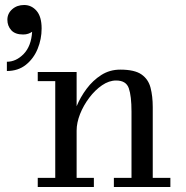

<svg xmlns="http://www.w3.org/2000/svg" viewBox="-20 -748 742 768"><path d="M131 -36.5H201V-423.5H131V-460H286.5V-323Q301.5 -359.5 326.5 -393Q351.5 -426.5 385.2 -448Q419 -469.5 461 -469.5Q518.5 -469.5 546 -450.2Q573.5 -431 582.2 -397Q591 -363 591 -319.5V-36.5H661.5V0H435.5V-36.5H506V-301Q506 -364 495.2 -395Q484.5 -426 444.5 -426Q416 -426 388 -406.8Q360 -387.5 337 -357Q314 -326.5 300.2 -291.8Q286.5 -257 286.5 -225.5V-36.5H355.5V0H131ZM9.5 -669Q9.5 -694 28.8 -711Q48 -728 76.5 -728Q106 -728 126.2 -704.8Q146.5 -681.5 146.5 -634Q146.5 -591.5 130.5 -552.5Q114.5 -513.5 83.5 -488.8Q52.5 -464 7.5 -464V-501Q44.5 -501 74.8 -532.2Q105 -563.5 108.5 -621Q102.5 -616.5 93.2 -613.2Q84 -610 72.5 -610Q40.5 -610 25 -627.2Q9.5 -644.5 9.5 -669Z"/></svg>

Font: Bodoni* 06pt
Style: Regular
Weight: 400
Version: Version 2.3